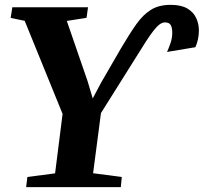

<svg xmlns="http://www.w3.org/2000/svg" viewBox="-20 -773 842 793"><path d="M88 0 93 -42 207.5 -57 238.5 -302.5 82 -687 24 -699 31 -743H343.5L337.5 -699.5L256 -686.5L342 -437L363 -366.5L397.5 -431.5L480 -574Q515 -633.5 543 -673Q571 -712.5 603.8 -732.8Q636.5 -753 685 -753Q728 -753 753.5 -738Q779 -723 790.2 -698.8Q801.5 -674.5 801.5 -647Q801.5 -628 797.5 -610.2Q793.5 -592.5 787 -578L670 -558.5Q677 -574 684.2 -594.8Q691.5 -615.5 691.5 -639Q691.5 -657 685.5 -668.8Q679.5 -680.5 661 -680.5Q650.5 -680.5 639.2 -672.2Q628 -664 614.2 -646.5Q600.5 -629 582.2 -600.8Q564 -572.5 539 -532L397 -306L364.5 -57.5L483 -42L479 0Z"/></svg>

Font: Merriweather 48pt ExtraBold
Style: Italic
Weight: 800
Italic angle: -7.8°
Version: Version 2.101